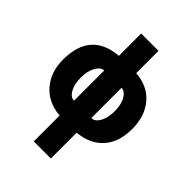

<svg xmlns="http://www.w3.org/2000/svg" viewBox="-279 -891 1261 1261"><g transform="rotate(45 352.0 -260.0)"><path d="M271 -760V-553Q29 -533 29 -276Q29 -161 94 -85.5Q159 -10 273 0V240H432V0Q545 -10 609 -81Q673 -152 673 -276Q673 -393 609.5 -468.5Q546 -544 432 -553V-760ZM271 -136Q239 -136 217 -175Q195 -214 195 -276Q195 -336 217.5 -375.5Q240 -415 271 -417ZM509 -276Q509 -215 487 -175.5Q465 -136 432 -136V-417Q465 -415 487 -376Q509 -337 509 -276Z"/></g></svg>

Font: Noto Sans Display Condensed Black
Style: Regular
Weight: 900
Width: 3
Designer: Monotype Design team
Foundry: Monotype Imaging Inc.
Version: 1.000